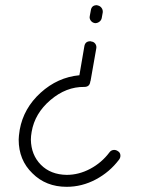

<svg xmlns="http://www.w3.org/2000/svg" viewBox="-20 -719 574 740"><path d="M345 -630Q335 -632 329.5 -640Q324 -648 326 -657L330 -679Q333 -699 353 -699Q355 -699 357 -698Q366 -696 371.5 -688.5Q377 -681 376 -671L372 -649Q370 -640 362 -634.5Q354 -629 345 -630ZM237 1Q157 1 105 -51Q52 -102 52 -181Q52 -193 56 -219Q71 -302 136.5 -361.5Q202 -421 286 -429L305 -540Q308 -560 328 -560Q331 -560 332 -559Q342 -558 347.5 -550Q353 -542 351 -532L329 -407Q329 -406 328 -405Q326 -384 305 -384Q235 -385 174.5 -333.5Q114 -282 102 -211Q99 -194 99 -181Q100 -122 137.5 -84Q175 -46 237 -45Q284 -45 328 -68.5Q372 -92 402 -132Q408 -140 417.5 -141Q427 -142 435 -136Q443 -131 444 -121.5Q445 -112 439 -104Q403 -56 349.5 -27.5Q296 1 237 1Z"/></svg>

Font: Quicksand
Style: Italic
Weight: 400
Italic angle: -12°
Designer: Andrew Paglinawan
Foundry: Andrew Paglinawan
Version: 1.002